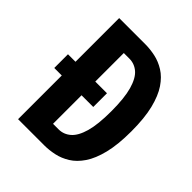

<svg xmlns="http://www.w3.org/2000/svg" viewBox="-195 -820 940 940"><g transform="rotate(45 275.0 -350.0)"><path d="M85.5 0V-302.5H33.5V-397.5H85.5V-700H266.5Q300 -700 335.2 -692.5Q370.5 -685 403.5 -664.5Q436.5 -644 462.8 -605.2Q489 -566.5 504.5 -504Q520 -441.5 520 -350Q520 -258.5 504.5 -196Q489 -133.5 462.8 -94.8Q436.5 -56 403.5 -35.5Q370.5 -15 335.2 -7.5Q300 0 266.5 0ZM222.5 -105H261Q296 -105 323.2 -128.5Q350.5 -152 365.8 -205.5Q381 -259 381 -350Q381 -441 365.8 -494.8Q350.5 -548.5 323.5 -571.8Q296.5 -595 261 -595H222.5V-397.5H303.5V-302.5H222.5Z"/></g></svg>

Font: Trispace SemiCondensed SemiBold
Style: Regular
Weight: 600
Width: 4
Designer: Tyler Finck
Foundry: Etcetera Type Company
Version: Version 1.210; ttfautohint (v1.8.3)